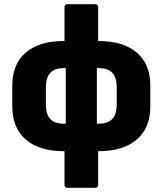

<svg xmlns="http://www.w3.org/2000/svg" viewBox="-20 -703 769 908"><path d="M281 12Q166 12 102 -43Q38 -98 38 -201V-297Q38 -400 102 -454.5Q166 -509 281 -509H285V-669Q285 -683 299 -683H430Q444 -683 444 -669V-509H447Q562 -509 626.5 -454.5Q691 -400 691 -297V-201Q691 -98 626.5 -43Q562 12 447 12H444V171Q444 185 430 185H299Q285 185 285 171V12ZM282 -118H291V-381H282Q240 -381 218.5 -359.5Q197 -338 197 -287V-212Q197 -161 218.5 -139.5Q240 -118 282 -118ZM447 -381H438V-118H447Q489 -118 510.5 -139.5Q532 -161 532 -212V-287Q532 -338 510.5 -359.5Q489 -381 447 -381Z"/></svg>

Font: Sofia Sans Black
Style: Regular
Weight: 900
Designer: Botio Nikoltchev, Ani Petrova
Foundry: lettersoup
Version: Version 4.100; ttfautohint (v1.8.3)